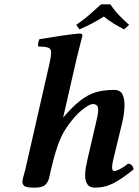

<svg xmlns="http://www.w3.org/2000/svg" viewBox="-20 -852 640 882"><path d="M487 -832Q505 -805 527.5 -781.5Q550 -758 573 -738L550 -717Q523 -731 501 -744.5Q479 -758 457 -776Q427 -757 401 -743.5Q375 -730 345 -717L330 -738Q362 -759 389.5 -783Q417 -807 444 -832ZM96 -72 208 -563Q215 -596 215 -612Q215 -628 201.5 -633Q188 -638 156 -638Q152 -652 161 -672Q214 -681 262 -688Q310 -695 345 -698Q361 -698 358 -685Q358 -685 351 -658.5Q344 -632 332 -583L270 -312Q312 -361 347.5 -389Q383 -417 419.5 -428Q456 -439 504 -439Q535 -439 544.5 -414.5Q554 -390 551.5 -354Q549 -318 540 -283L504 -134Q501 -123 498 -108.5Q495 -94 495 -83Q495 -66 505 -66Q513 -66 531.5 -75.5Q550 -85 568 -100Q579 -100 585.5 -92.5Q592 -85 594 -74Q544 -33 503.5 -11.5Q463 10 416 10Q391 10 381 -6Q371 -22 371 -46Q371 -64 374.5 -84Q378 -104 383 -125L418 -275Q424 -300 428.5 -322.5Q433 -345 429.5 -359.5Q426 -374 406 -374Q390 -374 355 -345.5Q320 -317 283 -262Q260 -227 244 -180Q228 -133 216 -80L214 -72Q210 -55 206 -36Q202 -17 188.5 -3.5Q175 10 140 10Q101 10 92 2.5Q83 -5 83 -17Q83 -25 87.5 -41Q92 -57 96 -72Z"/></svg>

Font: Libertinus Serif SemiBold
Style: Italic
Weight: 600
Italic angle: -11.5°
Designer: Philipp H. Poll, Khaled Hosny
Foundry: Caleb Maclennan
Version: Version 7.051;RELEASE